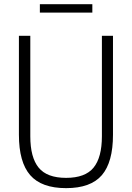

<svg xmlns="http://www.w3.org/2000/svg" viewBox="-20 -916 648 944"><path d="M305 9Q184 9 128.5 -54.8Q73 -118.5 73 -253.5V-740H129V-246Q129 -142 170 -91.8Q211 -41.5 305 -41.5Q399 -41.5 440 -91.8Q481 -142 481 -246V-740H535.5V-253.5Q535.5 -118.5 480.8 -54.8Q426 9 305 9ZM176 -854V-895.5H434V-854Z"/></svg>

Font: Encode Sans Condensed Light
Style: Regular
Weight: 300
Width: 3
Designer: Multiple Designers
Foundry: Impallari Type
Version: Version 3.000; ttfautohint (v1.8.3) -l 8 -r 50 -G 200 -x 14 